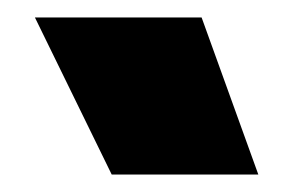

<svg xmlns="http://www.w3.org/2000/svg" viewBox="-20 -766 336 220"><path d="M20 -746H211L276 -566H108Z"/></svg>

Font: Readiness ExtraBold
Style: Regular
Weight: 800
Designer: Katatrad Team
Foundry: CadsonDemak
Version: Version 1.00;January 16, 2020;FontCreator 12.0.0.2550 64-bit